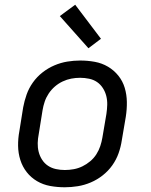

<svg xmlns="http://www.w3.org/2000/svg" viewBox="-20 -784 640 812"><path d="M254 8Q222 8 192 2.5Q162 -3 136.5 -18Q111 -33 93 -56Q75 -79 66 -107.5Q57 -136 56.5 -167Q56 -198 62 -230L78 -330Q83 -357 92.5 -384Q102 -411 119 -435Q136 -459 159.5 -477.5Q183 -496 210 -507.5Q237 -519 264.5 -523.5Q292 -528 319 -528Q351 -528 381 -522.5Q411 -517 436.5 -502Q462 -487 480.5 -464Q499 -441 507.5 -412.5Q516 -384 516.5 -353Q517 -322 512 -290L495 -190Q491 -163 481.5 -136Q472 -109 455 -85Q438 -61 414.5 -42.5Q391 -24 364 -12.5Q337 -1 309 3.5Q281 8 254 8ZM254 -65Q273 -65 292 -68.5Q311 -72 328.5 -80.5Q346 -89 361.5 -102Q377 -115 387.5 -131.5Q398 -148 404 -166Q410 -184 413 -202L430 -302Q433 -322 433.5 -341Q434 -360 429.5 -378Q425 -396 415 -411.5Q405 -427 390.5 -437Q376 -447 357 -451Q338 -455 319 -455Q300 -455 281.5 -451.5Q263 -448 245 -439.5Q227 -431 212 -418Q197 -405 186 -388.5Q175 -372 169 -354Q163 -336 160 -318L144 -218Q140 -198 139.5 -179Q139 -160 143.5 -142Q148 -124 158 -108.5Q168 -93 183 -83Q198 -73 216.5 -69Q235 -65 254 -65ZM354 -580 233 -716 298 -764 407 -620Z"/></svg>

Font: Iosevka Aile
Style: Italic
Weight: 400
Italic angle: -9°
Designer: Belleve Invis
Foundry: Belleve Invis
Version: Version 28.0.1; ttfautohint (v1.8.4)